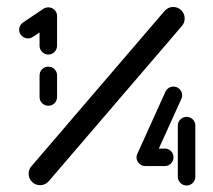

<svg xmlns="http://www.w3.org/2000/svg" viewBox="-20 -540 623 561"><path d="M121.1 -231.1Q110.4 -231.1 103 -238.5Q95.6 -245.9 95.6 -256.7V-319.6Q95.6 -330.4 103.1 -337.8Q110.7 -345.2 121.1 -345.2Q131.9 -345.2 139.3 -337.8Q146.7 -330.4 146.7 -319.6V-256.7Q146.7 -245.9 139.3 -238.5Q131.9 -231.1 121.1 -231.1ZM121.1 -518.5Q131.9 -518.5 139.3 -511.1Q146.7 -503.7 146.7 -493Q146.7 -486.3 143.5 -480.7Q140.4 -475.2 135.2 -471.5L75.6 -431.9Q69.3 -427.8 61.5 -427.8Q51.1 -427.8 43.5 -435.4Q35.9 -443 35.9 -453.3Q35.9 -459.6 39.1 -465.4Q42.2 -471.1 47.4 -474.4L107 -514.4Q114.4 -518.5 121.1 -518.5ZM121.1 -380.7Q110.7 -380.7 103.1 -388.3Q95.6 -395.9 95.6 -406.3V-493Q95.6 -503.7 103.1 -511.1Q110.7 -518.5 121.1 -518.5Q131.9 -518.5 139.3 -511.1Q146.7 -503.7 146.7 -493V-406.3Q146.7 -395.9 139.3 -388.3Q131.9 -380.7 121.1 -380.7ZM485.9 -519.6Q500 -519.6 509.8 -509.8Q519.6 -500 519.6 -486.3Q519.6 -473.3 511.5 -464.1L122.6 -10.7Q111.9 1.1 97.4 1.1Q83.3 1.1 73.5 -8.7Q63.7 -18.5 63.7 -32.2Q63.7 -45.2 71.9 -54.4L460.7 -507.8Q471.5 -519.6 485.9 -519.6ZM487 -80.4Q487 -70 479.6 -62.4Q472.2 -54.8 461.5 -54.8H404.8V-105.9H461.5Q472.2 -105.9 479.6 -98.5Q487 -91.1 487 -80.4ZM525.2 -198.5Q535.9 -198.5 543.3 -191.1Q550.7 -183.7 550.7 -173V-23.7Q550.7 -13 543.3 -5.6Q535.9 1.9 525.2 1.9Q514.4 1.9 507 -5.6Q499.6 -13 499.6 -23.7V-173Q499.6 -183.7 507.2 -191.1Q514.8 -198.5 525.2 -198.5ZM404.8 -54.8Q394.1 -54.8 386.5 -62.4Q378.9 -70 378.9 -80.4Q378.9 -86.3 381.5 -91.1L463.7 -272.6Q466.7 -278.9 473 -283Q479.3 -287 486.7 -287Q497.4 -287 504.8 -279.6Q512.2 -272.2 512.2 -261.5Q512.2 -255.2 509.6 -250.4L427.8 -70Q424.8 -63.3 418.5 -59.1Q412.2 -54.8 404.8 -54.8Z"/></svg>

Font: 26F Galaxy Hebrew Extra Bold
Style: Regular
Weight: 800
Designer: C₂₉H₂₅N₃O₅
Version: Version 1.000